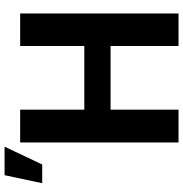

<svg xmlns="http://www.w3.org/2000/svg" viewBox="0 -822 821 862"><g transform="rotate(-90 411.0 -390.5)"><path d="M20 -612H104L184 -781H56ZM203 0H350V-305H636V0H782V-711H636V-423H350V-711H203Z"/></g></svg>

Font: Asimov Pro
Style: Bd
Weight: 700
Designer: Google
Version: Version 2.000980; 2014